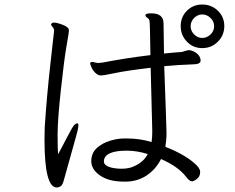

<svg xmlns="http://www.w3.org/2000/svg" viewBox="-20 -811 1040 850"><path d="M634 -129Q587 -144 541 -144Q444 -144 440 -99V-97Q440 -80 463 -72Q486 -64 519 -64Q552 -64 576 -76Q617 -95 634 -129ZM206 -703Q209 -711 219.5 -711Q230 -711 244 -706Q280 -695 284 -682Q285 -680 285 -673.5Q285 -667 274.5 -607.5Q264 -548 249.5 -413.5Q235 -279 235 -215.5Q235 -152 237 -128Q250 -151 276 -201.5Q302 -252 309.5 -258.5Q317 -265 322 -265Q327 -265 327 -257Q327 -249 324 -235Q321 -221 294.5 -127.5Q268 -34 262.5 -13Q257 8 248.5 13.5Q240 19 231 19Q177 19 177 -193L178 -248Q187 -385 203 -527Q219 -669 219.5 -674.5Q220 -680 217 -685.5Q214 -691 210 -695Q206 -699 206 -703ZM912 -658.5Q928 -674 928 -695Q928 -716 912 -731.5Q896 -747 875.5 -747Q855 -747 839.5 -731.5Q824 -716 824 -695Q824 -674 839.5 -658.5Q855 -643 875.5 -643Q896 -643 912 -658.5ZM707 -518Q717 -248 717 -228V-209Q717 -196 712 -161Q794 -129 840 -89Q866 -67 866 -50.5Q866 -34 858 -25Q850 -16 841.5 -12Q833 -8 831 -8Q819 -8 804 -28Q770 -73 693 -107Q670 -62 631 -35.5Q592 -9 543 -7H528Q462 -7 423 -34Q384 -61 384 -98V-99Q385 -135 409.5 -156.5Q434 -178 467.5 -188Q501 -198 529 -198H541Q601 -198 651 -182Q654 -203 654 -223V-236L647 -511Q538 -498 489 -487.5Q440 -477 426.5 -477Q413 -477 401 -489.5Q389 -502 384 -515Q379 -528 379 -529Q379 -537 389 -537L413 -532L434 -534Q537 -554 646 -567Q644 -708 642 -718Q640 -728 632 -732.5Q624 -737 624 -744V-745Q625 -752 650 -752Q704 -752 704 -707Q704 -680 706 -574Q727 -576 746.5 -578Q766 -580 785 -581Q794 -583 802 -586Q810 -589 819 -589Q837 -586 851.5 -574.5Q866 -563 868 -546V-542Q868 -526 832 -526Q770 -524 707 -518ZM875.5 -791Q916 -791 944.5 -763.5Q973 -736 973 -695.5Q973 -655 944.5 -626.5Q916 -598 875.5 -598Q835 -598 807.5 -626.5Q780 -655 780 -695.5Q780 -736 807.5 -763.5Q835 -791 875.5 -791Z"/></svg>

Font: LXGW WenKai Mono Lite
Style: Regular
Weight: 400
Monospace: yes
Designer: LXGW / Fontworks Inc.
Foundry: LXGW / Fontworks Inc.
Version: Version 1.520; June 14, 2025